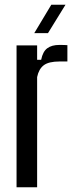

<svg xmlns="http://www.w3.org/2000/svg" viewBox="-20 -792 325 812"><path d="M50 0V-600H137V-539H154Q161 -574 180 -588Q199 -602 231 -602Q253 -602 265 -601V-532H232Q186 -532 165 -516Q144 -500 137 -466V0ZM125 -652 197 -772H257L183 -652Z"/></svg>

Font: Big Shoulders Display SemiBold
Style: Regular
Weight: 600
Designer: Patric King
Foundry: XO Type Co
Version: Version 1.000; ttfautohint (v1.8.2)